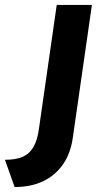

<svg xmlns="http://www.w3.org/2000/svg" viewBox="-70 -549 391 775"><path d="M-11 206 -50 96Q-6 96 21.5 84Q49 72 65 44.5Q81 17 87 -28L159 -529H301L224 6Q215 71 183.5 115.5Q152 160 103 183Q54 206 -11 206Z"/></svg>

Font: Lexend SemBd
Style: Italic
Weight: 600
Italic angle: -8.13011°
Designer: Bonnie Shaver-Troup, Thomas Jockin
Foundry: Lexend
Version: Version 1.007